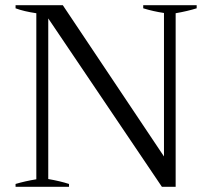

<svg xmlns="http://www.w3.org/2000/svg" viewBox="-20 -720 818 740"><path d="M40 -11Q77 -22 120 -29V-669Q72 -676 40 -688V-700H222L612 -117V-670Q571 -676 532 -688V-700H738V-688Q703 -677 657 -669V0H604L166 -649V-30Q212 -22 246 -11V0H40Z"/></svg>

Font: Trirong
Style: Regular
Weight: 400
Designer: Katatrad Team
Foundry: CadsonDemak
Version: Version 1.001